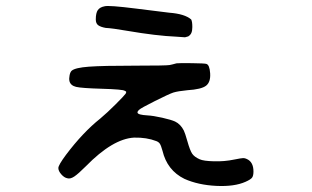

<svg xmlns="http://www.w3.org/2000/svg" viewBox="-20 -519 1040 641"><path d="M329.1 -498Q341.8 -502 435.5 -490.2Q497.1 -482.4 544.9 -476.6Q596.7 -472.7 618.2 -454.1Q622.1 -447.3 622.1 -428.7Q622.1 -417 619.1 -409.7Q616.2 -402.3 608.4 -397.5L597.7 -394.5L569.3 -396.5Q502 -399.4 405.3 -416Q354.5 -424.8 333 -425.8Q316.4 -428.7 308.1 -434.6Q299.8 -440.4 299.8 -454.1Q299.8 -475.6 306.6 -485.4Q313.5 -495.1 329.1 -498ZM569.3 -307.6Q577.1 -308.6 620.1 -308.1Q663.1 -307.6 668.9 -305.7Q679.7 -302.7 681.6 -274.4Q683.6 -245.1 668 -232.9Q652.3 -220.7 605.5 -217.8Q574.2 -214.8 558.6 -210Q543.9 -205.1 497.1 -181.6Q450.2 -158.2 444.3 -152.3Q431.6 -140.6 449.2 -136.7Q456.1 -134.8 471.7 -133.8Q491.2 -132.8 521.5 -126Q551.8 -119.1 564.5 -113.3Q583 -104.5 593.8 -83Q597.7 -75.2 605.5 -47.9Q614.3 -16.6 621.6 -5.9Q628.9 4.9 646.5 12.7Q659.2 18.6 694.3 19.5Q729.5 20.5 761.7 13.7Q786.1 8.8 792 8.8Q797.9 8.8 803.7 11.7Q826.2 21.5 826.2 53.7Q826.2 67.4 821.8 73.7Q817.4 80.1 799.8 87.9Q762.7 104.5 702.1 101.6Q641.6 98.6 595.7 78.1Q538.1 49.8 522.5 -15.6Q517.6 -33.2 513.7 -39.1Q509.8 -44.9 502 -47.9Q469.7 -60.5 427.7 -59.6Q356.4 -55.7 266.6 36.1Q241.2 61.5 228 70.3Q214.8 79.1 205.1 76.2Q194.3 74.2 184.6 63Q174.8 51.8 174.8 42Q174.8 32.2 200.2 -2Q256.8 -77.1 314.5 -123Q337.9 -142.6 366.2 -170.9Q394.5 -199.2 399.4 -206.1Q401.4 -210 401.4 -211.9Q401.4 -213.9 396.5 -215.8Q390.6 -220.7 319.3 -222.7Q252 -224.6 233.9 -229Q215.8 -233.4 211.9 -248Q210 -256.8 212.4 -268.1Q214.8 -279.3 219.7 -283.2Q231.4 -293 276.9 -296.4Q322.3 -299.8 434.6 -299.8Q533.2 -299.8 545.9 -301.8Q555.7 -303.7 569.3 -307.6Z"/></svg>

Font: JasonHandwriting4
Style: Regular
Weight: 400
Version: Version 1.01.21